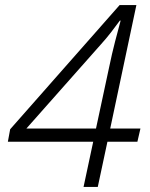

<svg xmlns="http://www.w3.org/2000/svg" viewBox="-20 -736 591 756"><path d="M309 0 347 -178H11L20 -227L451 -716H517L414 -230H533L521 -178H403L365 0ZM84 -230H358L409 -468Q421 -526 433 -572Q445 -618 455 -655H452Q436 -633 417 -608.5Q398 -584 378 -562Z"/></svg>

Font: Noto Sans Light
Style: Italic
Weight: 300
Italic angle: -12°
Designer: Monotype Design Team
Foundry: Monotype Imaging Inc.
Version: Version 2.013; ttfautohint (v1.8.4.7-5d5b)